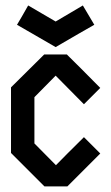

<svg xmlns="http://www.w3.org/2000/svg" viewBox="-20 -669 400 689"><path d="M339.8 -118.2 221.7 0H139.6L19.5 -120.1V-355.5Q59.6 -394.5 138.7 -473.6H220.7V-472.7Q260.7 -433.6 339.8 -353.5L281.2 -294.9Q247.1 -329.1 179.7 -397.5Q154.3 -371.1 103.5 -320.3V-154.3Q128.9 -127.9 180.7 -76.2Q213.9 -110.4 281.2 -176.8ZM179.7 -500Q133.8 -526.4 41 -580.1Q54.7 -602.5 81.1 -649.4Q114.3 -629.9 179.7 -591.8Q211.9 -611.3 277.3 -649.4Q291 -626 318.4 -580.1Q271.5 -553.7 179.7 -500Z"/></svg>

Font: mr_KirucoupageG
Style: Regular
Weight: 400
Designer: Jan Henkel
Version: Version 1.00 May 25, 2020, initial release